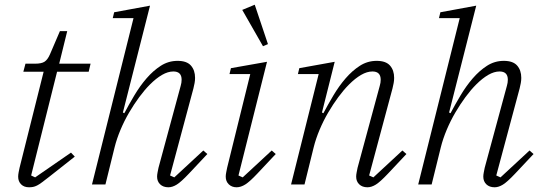

<svg xmlns="http://www.w3.org/2000/svg" viewBox="-20 -782 2302 814"><path d="M103 12Q82 12 69.5 -0.5Q57 -13 57 -33Q57 -41 59 -51.5Q61 -62 63 -71L165 -478H79L88 -512H129Q156 -512 169 -520.5Q182 -529 192 -552L234 -650H265L231 -512H364L356 -478H222L112 -38L129 -30L281 -135L297 -118L188 -32Q170 -18 158 -9Q146 0 137 4.5Q128 9 120 10.5Q112 12 103 12Z M694 12Q672 12 659 -0.5Q646 -13 646 -33Q646 -41 648 -51Q650 -61 652 -71L746 -418Q750 -431 750 -444Q750 -479 715 -479Q692 -479 667 -464.5Q642 -450 616 -424Q593 -401 570.5 -370.5Q548 -340 527.5 -305Q507 -270 491 -232Q475 -194 466 -158L427 0H370L546 -705H458L464 -730L616 -758L501 -305L507 -302Q526 -338 549.5 -377.5Q573 -417 601 -449.5Q629 -482 661.5 -503Q694 -524 733 -524Q772 -524 789.5 -504Q807 -484 807 -452Q807 -441 805 -430Q803 -419 800 -407L701 -38L719 -30L842 -144L859 -129L781 -46Q748 -11 729.5 0.5Q711 12 694 12Z M983 12Q963 12 950 -0.5Q937 -13 937 -33Q937 -41 939 -51Q941 -61 943 -71L1041 -468H953L959 -493L1112 -520L991 -38L1009 -30L1132 -144L1149 -129L1071 -46Q1039 -12 1020 0Q1001 12 983 12ZM1007 -740 1060 -762 1116 -595 1095 -586Z M1538 12Q1516 12 1503 -0.5Q1490 -13 1490 -33Q1490 -41 1492 -51Q1494 -61 1496 -71L1590 -418Q1594 -431 1594 -444Q1594 -479 1559 -479Q1536 -479 1511 -464.5Q1486 -450 1460 -424Q1437 -401 1414.5 -370.5Q1392 -340 1371.5 -305Q1351 -270 1335 -232Q1319 -194 1310 -158L1271 0H1214L1331 -468H1243L1249 -493L1399 -520L1345 -305L1351 -302Q1370 -338 1393.5 -377.5Q1417 -417 1445 -449.5Q1473 -482 1505.5 -503Q1538 -524 1577 -524Q1616 -524 1633.5 -504Q1651 -484 1651 -452Q1651 -441 1649 -430Q1647 -419 1644 -407L1545 -38L1563 -30L1686 -144L1703 -129L1625 -46Q1592 -11 1573.5 0.5Q1555 12 1538 12Z M2077 12Q2055 12 2042 -0.5Q2029 -13 2029 -33Q2029 -41 2031 -51Q2033 -61 2035 -71L2129 -418Q2133 -431 2133 -444Q2133 -479 2098 -479Q2075 -479 2050 -464.5Q2025 -450 1999 -424Q1976 -401 1953.5 -370.5Q1931 -340 1910.5 -305Q1890 -270 1874 -232Q1858 -194 1849 -158L1810 0H1753L1929 -705H1841L1847 -730L1999 -758L1884 -305L1890 -302Q1909 -338 1932.5 -377.5Q1956 -417 1984 -449.5Q2012 -482 2044.5 -503Q2077 -524 2116 -524Q2155 -524 2172.5 -504Q2190 -484 2190 -452Q2190 -441 2188 -430Q2186 -419 2183 -407L2084 -38L2102 -30L2225 -144L2242 -129L2164 -46Q2131 -11 2112.5 0.5Q2094 12 2077 12Z"/></svg>

Font: IBM Plex Serif Light
Style: Italic
Weight: 300
Italic angle: -14°
Designer: Mike Abbink, Paul van der Laan, Pieter van Rosmalen
Foundry: Bold Monday
Version: Version 3.001